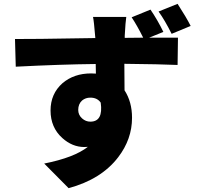

<svg xmlns="http://www.w3.org/2000/svg" viewBox="-20 -883 1040 999"><path d="M873 -707Q837 -779 805 -823L904 -863Q950 -792 972 -748ZM407 -267Q426 -250 450 -250Q518 -250 504 -349Q486 -375 450 -375Q425 -375 407 -360Q387 -342 387 -311Q387 -285 407 -267ZM756 -687H906L904 -545Q816 -549 627 -551Q628 -504 628 -413Q667 -353 667 -270Q667 -159 595 -65Q507 50 337 96L210 -32Q366 -63 437 -119Q431 -118 419 -118Q356 -118 304 -165Q243 -220 243 -308Q243 -395 305 -450Q365 -501 454 -501Q471 -501 479 -500L478 -550Q295 -548 62 -536L58 -680Q121 -679 476 -685L475 -696Q469 -771 464 -795H637Q633 -770 629 -697V-686L725 -687Q693 -751 665 -793L763 -833Q801 -777 830 -717Z"/></svg>

Font: KaiGen Gothic KR Heavy
Style: Heavy
Weight: 900
Designer: Ryoko NISHIZUKA  (kana & ideographs); Paul D. Hunt (Latin, Greek & Cyrillic); Wenlong ZHANG  (bopomofo); Sandoll Communi
Foundry: Adobe Systems Incorporated
Version: Version 1.002 March 28, 2018